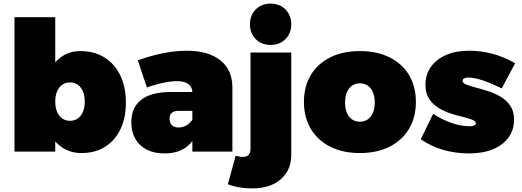

<svg xmlns="http://www.w3.org/2000/svg" viewBox="-20 -837 2883 1060"><path d="M424 -555Q500 -555 556.5 -520Q613 -485 644 -421Q675 -357 675 -270Q675 -186 645 -123.5Q615 -61 560 -26.5Q505 8 430 8Q366 8 318 -26.5Q270 -61 243.5 -124Q217 -187 217 -271Q217 -357 242.5 -421Q268 -485 314.5 -520Q361 -555 424 -555ZM366 -382Q342 -382 323.5 -369Q305 -356 295 -332Q285 -308 285 -276Q285 -244 295 -220Q305 -196 323.5 -183Q342 -170 366 -170Q391 -170 409.5 -183Q428 -196 438 -220Q448 -244 448 -276Q448 -308 438 -332Q428 -356 409.5 -369Q391 -382 366 -382ZM60 -742H285V0H60Z M964 -225Q941 -225 928.5 -214Q916 -203 916 -181Q916 -159 929 -146Q942 -133 966 -133Q981 -133 995 -138Q1009 -143 1021 -152.5Q1033 -162 1042 -175L1068 -109Q1049 -53 1003.5 -21.5Q958 10 888 10Q830 10 789 -11.5Q748 -33 726.5 -71.5Q705 -110 705 -162Q705 -243 759 -285.5Q813 -328 917 -329H1061V-225ZM1042 -327Q1042 -356 1020.5 -372.5Q999 -389 957 -389Q926 -389 882 -380Q838 -371 791 -354L741 -504Q788 -521 834.5 -533Q881 -545 926 -551Q971 -557 1011 -557Q1130 -557 1196.5 -504Q1263 -451 1263 -354V0H1042Z M1281 23Q1290 25 1299.5 27Q1309 29 1319 29Q1363 31 1363 -17V-547H1588V17Q1588 103 1529 153.5Q1470 204 1371 203Q1296 203 1238 180ZM1474 -817Q1524 -817 1556 -785Q1588 -753 1588 -703Q1588 -653 1556 -621Q1524 -589 1474 -589Q1424 -589 1392 -621Q1360 -653 1360 -703Q1360 -753 1392 -785Q1424 -817 1474 -817Z M1967 -555Q2061 -555 2130.5 -520.5Q2200 -486 2238 -423Q2276 -360 2276 -274Q2276 -189 2238 -125.5Q2200 -62 2130.5 -27Q2061 8 1967 8Q1873 8 1803.5 -27Q1734 -62 1696 -125.5Q1658 -189 1658 -274Q1658 -360 1696 -423Q1734 -486 1803.5 -520.5Q1873 -555 1967 -555ZM1967 -377Q1942 -377 1923.5 -364Q1905 -351 1895 -327Q1885 -303 1885 -271Q1885 -239 1895 -215Q1905 -191 1923.5 -178Q1942 -165 1967 -165Q1992 -165 2010.5 -178Q2029 -191 2039 -215Q2049 -239 2049 -271Q2049 -303 2039 -327Q2029 -351 2010.5 -364Q1992 -377 1967 -377Z M2750 -349Q2689 -379 2643 -394Q2597 -409 2565 -409Q2551 -409 2542.5 -404Q2534 -399 2534 -391Q2534 -378 2554.5 -370Q2575 -362 2607.5 -353.5Q2640 -345 2676 -333.5Q2712 -322 2744.5 -302.5Q2777 -283 2797.5 -252.5Q2818 -222 2818 -176Q2818 -120 2787.5 -78Q2757 -36 2701.5 -13Q2646 10 2570 10Q2494 10 2427 -9.5Q2360 -29 2303 -68L2371 -208Q2426 -174 2476.5 -157Q2527 -140 2573 -140Q2584 -140 2591.5 -142Q2599 -144 2603 -147.5Q2607 -151 2607 -156Q2607 -168 2587 -176Q2567 -184 2535.5 -191.5Q2504 -199 2468 -210.5Q2432 -222 2400.5 -241.5Q2369 -261 2349 -291.5Q2329 -322 2329 -368Q2329 -426 2359 -468Q2389 -510 2443 -533.5Q2497 -557 2570 -557Q2635 -557 2699 -540Q2763 -523 2824 -488Z"/></svg>

Font: Alexandria Black
Style: Regular
Weight: 900
Designer: Mohamed Gaber
Foundry: Kief Type Foundry
Version: Version 5.100